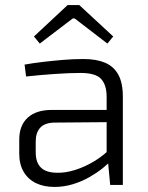

<svg xmlns="http://www.w3.org/2000/svg" viewBox="-20 -730 585 758"><path d="M310 -497Q360 -497 394.5 -482.5Q429 -468 447 -435.5Q465 -403 465 -348V0H415L405 -106L401 -115V-348Q401 -394 379.5 -418Q358 -442 298 -442Q254 -442 196 -438Q138 -434 83 -428L77 -475Q111 -481 149 -485.5Q187 -490 228 -493.5Q269 -497 310 -497ZM432 -296 431 -248 194 -246Q156 -245 138.5 -225.5Q121 -206 121 -171V-129Q121 -88 142 -68Q163 -48 206 -48Q238 -47 276.5 -59Q315 -71 353 -94Q391 -117 420 -148V-99Q408 -84 385.5 -66Q363 -48 333.5 -31Q304 -14 268.5 -3Q233 8 195 8Q153 8 122 -7Q91 -22 73.5 -51.5Q56 -81 56 -123V-179Q56 -235 89.5 -265.5Q123 -296 184 -296ZM293 -710 427 -586 404 -558 275 -657H267L137 -558L114 -586L247 -710Z"/></svg>

Font: Exo 2 Light
Style: Regular
Weight: 300
Designer: Natanael Gama
Foundry: Natanael Gama
Version: Version 2.010